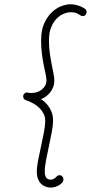

<svg xmlns="http://www.w3.org/2000/svg" viewBox="-20 -788 448 894"><path d="M383.3 -731.9Q383.3 -724.6 378.4 -718.8Q373.5 -712.9 365.2 -712.9Q361.3 -712.9 358.6 -714.1Q356 -715.3 353.5 -717.3Q349.6 -720.2 339.1 -725.6Q328.6 -731 308.1 -731Q294.9 -731 277.8 -724.4Q260.7 -717.8 245.1 -702.6Q229.5 -687.5 218.8 -662.4Q208 -637.2 208 -600.1Q208 -568.4 211.9 -540.5Q215.8 -512.7 220.5 -489Q225.1 -465.3 229 -446.3Q232.9 -427.2 232.9 -413.6Q232.9 -395.5 227.1 -381.1Q221.2 -366.7 211.9 -355.7Q202.6 -344.7 191.9 -337.4Q181.2 -330.1 171.4 -326.7Q181.6 -319.3 191.7 -309.6Q201.7 -299.8 209.5 -287.8Q217.3 -275.9 222.2 -261.2Q227.1 -246.6 227.1 -229.5Q227.1 -203.6 220.9 -171.9Q214.8 -140.1 207.8 -107.4Q200.7 -74.7 194.6 -43.5Q188.5 -12.2 188.5 12.7Q188.5 25.4 191.7 32.5Q194.8 39.6 199.2 43.2Q203.6 46.9 208.5 47.6Q213.4 48.3 216.8 48.3Q224.6 48.3 230 45.2Q235.4 42 239.3 38.1Q243.2 34.2 247.1 31Q251 27.8 256.8 27.8Q265.1 27.8 270.3 33.7Q275.4 39.6 275.4 46.4Q275.4 55.2 269.3 62.5Q263.2 69.8 254.2 75Q245.1 80.1 234.9 82.8Q224.6 85.4 216.3 85.4Q202.6 85.4 190.7 80.6Q178.7 75.7 169.9 66.4Q161.1 57.1 156.2 43.5Q151.4 29.8 151.4 12.2Q151.4 -10.3 157.5 -41.5Q163.6 -72.8 170.9 -105.7Q178.2 -138.7 184.3 -170.4Q190.4 -202.1 190.4 -226.6Q190.4 -243.2 183.8 -256.8Q177.2 -270.5 167.5 -281Q157.7 -291.5 146.5 -299.1Q135.3 -306.6 125.2 -311.5Q115.2 -316.4 108.4 -318.8Q101.6 -321.3 101.1 -321.3Q94.7 -323.2 91.3 -328.1Q87.9 -333 87.9 -338.9Q87.9 -347.2 93.3 -352.3Q98.6 -357.4 106 -357.4Q108.9 -357.4 112.3 -356.2Q115.7 -355 127.9 -355Q139.6 -355 151.9 -358.9Q164.1 -362.8 173.8 -370.4Q183.6 -377.9 189.9 -388.7Q196.3 -399.4 196.3 -413.1Q196.3 -425.3 192.4 -442.9Q188.5 -460.4 183.8 -483.6Q179.2 -506.8 175.3 -535.9Q171.4 -564.9 171.4 -600.6Q171.4 -647.5 186 -679.4Q200.7 -711.4 221.7 -731.2Q242.7 -751 266.1 -759.5Q289.6 -768.1 307.1 -768.1Q322.8 -768.1 335.4 -764.6Q348.1 -761.2 357.2 -757.3Q366.2 -753.4 371.3 -750Q376.5 -746.6 377 -746.1Q383.3 -740.2 383.3 -731.9Z"/></svg>

Font: Sacramento
Style: Regular
Weight: 400
Designer: Astigmatic (AOETI)
Foundry: Astigmatic (AOETI)
Version: Version 1.000